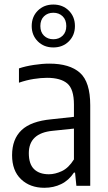

<svg xmlns="http://www.w3.org/2000/svg" viewBox="-20 -838 486 866"><path d="M180 9Q115.5 9 75 -29.5Q34.5 -68 34.5 -138Q34.5 -210.5 77.2 -251Q120 -291.5 212 -300L313.5 -311V-366Q313.5 -436.5 283.2 -461.8Q253 -487 192 -487Q165 -487 131.8 -481.8Q98.5 -476.5 65.5 -465V-529.5Q95 -539.5 132.8 -545.2Q170.5 -551 203 -551Q294 -551 340.5 -509.8Q387 -468.5 387 -363V0H324.5L318.5 -59.5H313.5Q290.5 -24.5 256.2 -7.8Q222 9 180 9ZM110 -147Q110 -98 133.8 -75Q157.5 -52 200.5 -52Q228.5 -52 259 -66.2Q289.5 -80.5 313.5 -119V-258L217.5 -248Q110 -237.5 110 -147ZM220.5 -624Q178 -624 150.5 -651.5Q123 -679 123 -720.5Q123 -762.5 150.5 -790Q178 -817.5 220.5 -817.5Q263 -817.5 290.5 -790Q318 -762.5 318 -720.5Q318 -679 290.5 -651.5Q263 -624 220.5 -624ZM220.5 -661Q246 -661 262.5 -677Q279 -693 279 -720.5Q279 -748.5 262.5 -764.5Q246 -780.5 220.5 -780.5Q195 -780.5 178.5 -764.5Q162 -748.5 162 -720.5Q162 -693 178.5 -677Q195 -661 220.5 -661Z"/></svg>

Font: Encode Sans Cnd
Style: Regular
Weight: 400
Width: 3
Designer: Multiple Designers
Foundry: Impallari Type
Version: Version 3.002; ttfautohint (v1.8.3) -l 8 -r 50 -G 200 -x 14 